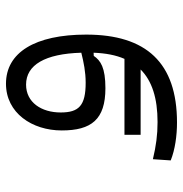

<svg xmlns="http://www.w3.org/2000/svg" viewBox="-6 -368 598 626"><g transform="rotate(-90 293.0 -55.0)"><path d="M206.5 223.1C401.4 223.1 493.2 123 493.2 -72.8C493.2 -240.2 434.6 -334.5 333 -334.5C237.8 -334.5 180.7 -249.5 180.7 -152.8C180.7 -56.2 216.3 -10.3 318.4 -10.3C385.3 -10.3 408.7 -25.9 423.8 -48.3L434.1 -48.8C432.6 -9.3 426.3 23.9 414.1 51.8H166.5V104.5H379.4C342.3 141.6 286.1 159.7 208 159.7C165.5 159.7 130.4 154.8 86.9 144.5L83 202.6C118.2 216.8 164.1 223.1 206.5 223.1ZM434.1 -88.9C402.8 -81.1 371.6 -74.7 336.4 -74.7C261.7 -74.7 239.3 -96.7 239.3 -156.2C239.3 -218.8 272 -269 330.1 -269C394.5 -269 430.7 -207 434.1 -88.9Z"/></g></svg>

Font: Cascadia Mono Light
Style: Regular
Weight: 300
Monospace: yes
Designer: Aaron Bell
Foundry: Saja Typeworks
Version: Version 2404.023